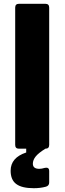

<svg xmlns="http://www.w3.org/2000/svg" viewBox="-20 -783 340 1011"><path d="M80 0Q60 0 60 -20V-743Q60 -763 80 -763H219Q239 -763 239 -743V-20Q239 0 219 0ZM36 116Q36 47 118 20V0H219Q182 23 167.5 41.5Q153 60 153 79Q153 106 187 106Q199 106 216 101Q219 100 224 100Q239 100 239 117V178Q239 195 222 200Q193 208 158 208Q95 208 65.5 186Q36 164 36 116Z"/></svg>

Font: Open Sauce Two Black
Style: Regular
Weight: 900
Designer: Alfredo Marco Pradil
Foundry: Creative Sauce Fz LLC
Version: Version 1.477